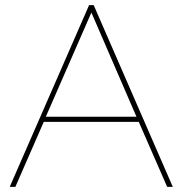

<svg xmlns="http://www.w3.org/2000/svg" viewBox="-20 -730 714 750"><path d="M18 0 328 -710H346L655 0H633L522 -254H151L40 0ZM159 -274H513L337 -681Z"/></svg>

Font: Raleway
Style: Thin
Weight: 100
Designer: Matt McInerney, Pablo Impallari, Rodrigo Fuenzalida
Foundry: Matt McInerney, Pablo Impallari, Rodrigo Fuenzalida
Version: Version 3.000